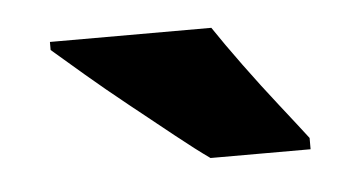

<svg xmlns="http://www.w3.org/2000/svg" viewBox="-28 -804 445 237"><g transform="rotate(-5 194.5 -686.0)"><path d="M240 -766Q254 -745 274.5 -717Q295 -689 315.5 -663Q336 -637 349 -620V-606H225Q208 -618 183 -638Q158 -658 130.5 -680Q103 -702 79 -722.5Q55 -743 40 -756V-766Z"/></g></svg>

Font: Noto Sans Myanmar UI SemiCondensed Black
Style: Regular
Weight: 900
Width: 4
Designer: Monotype Design Team
Foundry: Monotype Imaging Inc.
Version: Version 2.103; ttfautohint (v1.8.4.7-5d5b)